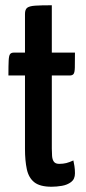

<svg xmlns="http://www.w3.org/2000/svg" viewBox="-20 -700 326 730"><path d="M176 10Q132 10 110.5 -7Q89 -24 82 -56.5Q75 -89 75 -134V-413H12Q12 -452 13 -470.5Q14 -489 18.5 -494.5Q23 -500 33 -500H75V-647Q75 -664 83.5 -670.5Q92 -677 114 -678.5Q136 -680 177 -680V-500H265Q265 -461 264.5 -442.5Q264 -424 259.5 -418.5Q255 -413 245 -413H177V-135Q177 -121 178 -107Q179 -93 185 -85Q191 -77 205 -77Q220 -77 232 -80Q244 -83 259 -90Q261 -81 263 -68.5Q265 -56 265 -41Q265 -19 250.5 -8Q236 3 215.5 6.5Q195 10 176 10Z"/></svg>

Font: Yanone Kaffeesatz ExtraLight SemiBold
Style: Regular
Weight: 600
Version: Version 2.003